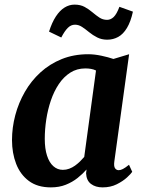

<svg xmlns="http://www.w3.org/2000/svg" viewBox="-20 -802 619 832"><path d="M475.5 -103Q472.5 -81.5 478.5 -73Q484.5 -64.5 494.5 -64.5Q502.5 -64.5 512.8 -69.8Q523 -75 539 -88L553 -57.5Q548 -49.5 530.5 -33.2Q513 -17 486 -3.5Q459 10 424.5 10Q394 10 374.2 -5Q354.5 -20 353 -51L355 -67.5Q338.5 -48.5 316.2 -30.8Q294 -13 265.2 -1.5Q236.5 10 200.5 10Q142.5 10 105.2 -17.8Q68 -45.5 50 -92Q32 -138.5 32 -195Q32 -249 46.2 -302.8Q60.5 -356.5 87.8 -404Q115 -451.5 155.2 -488.2Q195.5 -525 247.5 -546Q299.5 -567 362.5 -567Q389 -567 419.5 -560.5Q450 -554 471.5 -546.5L539.5 -567ZM396 -496.5Q386 -501.5 374.2 -503.5Q362.5 -505.5 350 -505.5Q313 -505.5 284.5 -487.2Q256 -469 235 -437.8Q214 -406.5 200.5 -366.8Q187 -327 180.5 -284.2Q174 -241.5 174 -200.5Q174 -157.5 183.8 -127.5Q193.5 -97.5 211.2 -81.8Q229 -66 252.5 -66Q267 -66 280.2 -71Q293.5 -76 305 -84.2Q316.5 -92.5 326.5 -102.2Q336.5 -112 345 -122ZM192.5 -665Q205 -704.5 222 -730.5Q239 -756.5 259.5 -769.2Q280 -782 303 -782Q328.5 -782 346.8 -772Q365 -762 380.2 -749Q395.5 -736 410.5 -726Q425.5 -716 444 -716Q459.5 -716 472.5 -728.2Q485.5 -740.5 497.5 -772.5L556 -751.5Q546.5 -708 530.2 -681Q514 -654 492.2 -642Q470.5 -630 444.5 -630Q420.5 -630 401.2 -639.8Q382 -649.5 366.2 -662.5Q350.5 -675.5 335.8 -685.2Q321 -695 305 -695Q287.5 -695 273.8 -681.2Q260 -667.5 245.5 -639.5Z"/></svg>

Font: Merriweather 20pt
Style: Bold Italic
Weight: 700
Italic angle: -7.8°
Version: Version 2.101